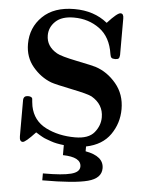

<svg xmlns="http://www.w3.org/2000/svg" viewBox="-59 -745 758 992"><g transform="rotate(5 319.5 -249.0)"><path d="M63 -18V-206Q64 -228 87 -228Q98 -228 103.5 -224.5Q109 -221 109.5 -216.5Q110 -212 111 -200Q112 -188 114 -178Q129 -104 195 -70.5Q261 -37 347 -37Q417 -37 446.5 -73Q476 -109 476 -152Q476 -219 414 -255Q394 -266 308 -283.5Q222 -301 200 -309Q145 -330 104 -379Q63 -428 63 -497Q63 -582 122 -639.5Q181 -697 287 -697Q389 -697 458 -641H459Q509 -696 526 -696Q542 -696 542 -671V-481Q541 -467 536 -462.5Q531 -458 518 -458Q504 -458 499 -463Q494 -468 492 -481Q479 -569 421.5 -611Q364 -653 288 -653Q225 -653 193 -622.5Q161 -592 161 -550Q161 -493 217 -461Q239 -448 322.5 -431Q406 -414 421 -409Q483 -389 528.5 -334.5Q574 -280 574 -203Q574 -130 533 -71Q492 -12 408 5V30Q503 47 503 110Q503 162 433.5 180.5Q364 199 198 199V163H205Q299 163 343.5 151.5Q388 140 388 111Q388 62 293 60V8Q274 6 256.5 2.5Q239 -1 225.5 -6Q212 -11 200.5 -15Q189 -19 179.5 -24.5Q170 -30 164.5 -33Q159 -36 152.5 -40.5Q146 -45 145 -45Q94 10 80 10Q63 10 63 -18Z"/></g></svg>

Font: CMU Serif
Style: Bold
Weight: 700
Version: Version 0.7.0